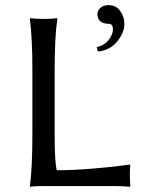

<svg xmlns="http://www.w3.org/2000/svg" viewBox="-20 -718 555 741"><path d="M399.9 -698.2Q427.2 -698.2 443.6 -676Q460 -653.8 460 -625Q460 -592.3 432.6 -558.3Q405.3 -524.4 357.9 -519L353 -536.1Q381.8 -542 398.9 -563.5Q416 -585 416 -605Q416 -614.7 411.9 -620.4Q407.7 -626 401.9 -626Q356 -626 356 -664.1Q356 -677.2 367.4 -687.7Q378.9 -698.2 399.9 -698.2ZM190.9 -444.8V-200.2Q190.9 -89.8 199.2 -61Q258.8 -61 329.1 -66.7Q399.4 -72.3 440.4 -77.6L481 -83L482.9 -79.1Q481 -63.5 481 -43.9Q481 -28.3 482.9 0L481 2.9Q457 0 420.9 0H147.9Q132.8 0 119.9 0.7Q106.9 1.5 101.6 2L96.2 2.9L95.2 0Q105 -67.9 105 -200.2V-444.8Q105 -573.7 95.2 -645L97.2 -647.9Q115.2 -645 147.9 -645Q181.6 -645 200.2 -647.9L201.2 -645Q190.9 -575.2 190.9 -444.8Z"/></svg>

Font: Linux Biolinum G
Style: Regular
Weight: 400
Designer: Philipp H. Poll
Foundry: Philipp H. Poll
Version: Version 1.1.0 ; ttfautohint (v1.6)